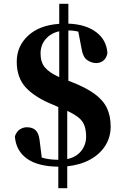

<svg xmlns="http://www.w3.org/2000/svg" viewBox="-20 -858 650 1008"><path d="M286.1 129.9V17.1Q178.7 16.1 121.1 -25.4Q63.5 -66.9 58.1 -142.1Q66.9 -167.5 84.2 -178.7Q101.6 -189.9 121.1 -189.9Q150.4 -189.9 167 -174.3Q183.6 -158.7 188 -121.1L199.2 -30.8Q217.8 -24.9 238.8 -22.2Q259.8 -19.5 286.1 -19V-295.9L261.2 -307.1Q166.5 -344.7 117.2 -396.7Q67.9 -448.7 67.9 -534.2Q67.9 -615.2 127.2 -670.4Q186.5 -725.6 291 -732.9V-837.9H338.9V-733.9Q430.7 -730.5 485.1 -689.2Q539.6 -647.9 543.9 -579.1Q538.6 -551.8 522 -539.3Q505.4 -526.9 485.8 -526.9Q460.4 -526.9 437.5 -542.7Q414.6 -558.6 407.2 -607.9L391.1 -691.9Q365.7 -698.2 338.9 -698.2V-434.1L352.1 -429.2Q430.2 -398.9 475.8 -365.7Q521.5 -332.5 541.3 -290.8Q561 -249 561 -193.8Q561 -138.2 533 -93.5Q504.9 -48.8 453.6 -20.5Q402.3 7.8 333 15.1V129.9ZM333 -275.9V-22.9Q380.4 -32.7 406.2 -65.4Q432.1 -98.1 432.1 -140.1Q432.1 -175.3 423.1 -199.2Q414.1 -223.1 392.6 -240.7Q371.1 -258.3 333 -275.9ZM291 -453.1V-693.8Q246.1 -683.6 219.5 -652.3Q192.9 -621.1 192.9 -577.1Q192.9 -531.2 216.1 -503.7Q239.3 -476.1 291 -453.1Z"/></svg>

Font: Source Han Serif TW Heavy
Style: Regular
Weight: 900
Designer: Ryoko NISHIZUKA Ë•øÂ°öÊ∂ºÂ≠ê (kana & ideographs); Frank Grie√ühammer (Latin, Greek & Cyrillic); Wenlong ZHANG Âº†ÊñáÈæô 
Foundry: Adobe
Version: Version 2.003;hotconv 1.1.1;makeotfexe 2.6.0